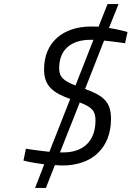

<svg xmlns="http://www.w3.org/2000/svg" viewBox="-20 -802 645 941"><path d="M270 -468C270 -560 330 -607 424 -607H438L350 -383C292 -406 270 -423 270 -468ZM448 -212C448 -112 390 -55 290 -55H274L371 -300C430 -277 448 -259 448 -212ZM605 -645C605 -645 566 -657 514 -665L561 -782H507L463 -671C451 -672 439 -672 427 -672C288 -672 196 -594 196 -462C196 -379 241 -347 324 -317L222 -58C164 -64 107 -73 107 -73L95 -15C95 -15 140 -3 197 3L152 119H205L249 7C261 8 274 9 287 9C430 9 524 -76 524 -219C524 -302 488 -333 397 -366L490 -603C542 -598 593 -590 593 -590L605 -645Z"/></svg>

Font: RazerF5
Style: Italic
Weight: 400
Foundry: Razer Inc.
Version: Version 2